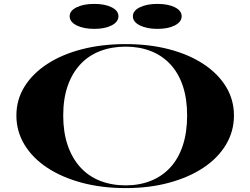

<svg xmlns="http://www.w3.org/2000/svg" viewBox="-20 -949 1283 984"><path d="M624 -723Q745 -723 846.5 -696.5Q948 -670 1022.5 -621Q1097 -572 1138 -505Q1179 -438 1179 -357Q1179 -276 1138 -207.5Q1097 -139 1022.5 -89.5Q948 -40 846.5 -12.5Q745 15 624 15Q502 15 399.5 -12.5Q297 -40 222 -89.5Q147 -139 105.5 -207.5Q64 -276 64 -357Q64 -438 105.5 -505Q147 -572 222 -621Q297 -670 399.5 -696.5Q502 -723 624 -723ZM624 -710Q552 -710 492.5 -687Q433 -664 391 -618.5Q349 -573 326.5 -507.5Q304 -442 304 -357Q304 -272 326.5 -205.5Q349 -139 391 -92.5Q433 -46 492.5 -22.5Q552 1 624 1Q695 1 753.5 -22.5Q812 -46 853.5 -91.5Q895 -137 917 -204Q939 -271 939 -357Q939 -443 917 -508.5Q895 -574 853.5 -619Q812 -664 753.5 -687Q695 -710 624 -710ZM787 -929Q842 -929 876.5 -911.5Q911 -894 911 -866Q911 -837 876.5 -819Q842 -801 787 -801Q732 -801 696.5 -819Q661 -837 661 -866Q661 -894 696.5 -911.5Q732 -929 787 -929ZM463 -929Q518 -929 552.5 -911.5Q587 -894 587 -866Q587 -837 552.5 -819Q518 -801 463 -801Q408 -801 372.5 -819Q337 -837 337 -866Q337 -894 372.5 -911.5Q408 -929 463 -929Z"/></svg>

Font: Kalnia Expanded
Style: Regular
Weight: 400
Width: 7
Designer: Frida Medrano
Foundry: Frida Medrano
Version: Version 1.105